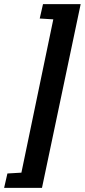

<svg xmlns="http://www.w3.org/2000/svg" viewBox="-77 -763 412 933"><path d="M-57 150 -41 80 27 76 182 -669 116 -673 132 -743H315L127 150Z"/></svg>

Font: Saira UltraCondensed ExtraBold
Style: Italic
Weight: 800
Width: 1
Italic angle: -12°
Designer: Hector Gatti with collaboration of the Omnibus-Type team
Foundry: Omnibus-Type
Version: Version 1.101